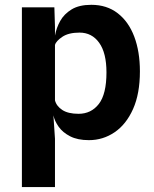

<svg xmlns="http://www.w3.org/2000/svg" viewBox="-20 -576 642 798"><path d="M71 201.5V-545.5H206L208.5 -464.5V-428Q214 -459.5 230.2 -488.8Q246.5 -518 277.8 -537Q309 -556 359.5 -556Q424 -556 469.2 -521Q514.5 -486 538 -423.8Q561.5 -361.5 561.5 -279.5Q561.5 -186.5 533 -122.8Q504.5 -59 456.2 -26.2Q408 6.5 349.5 6.5Q302.5 6.5 271.5 -9.5Q240.5 -25.5 223.8 -49.2Q207 -73 202 -96.5L208.5 0.5V201.5ZM310.5 -440.5Q265 -440.5 238.8 -422.8Q212.5 -405 208.5 -389V-159Q214.5 -135 238.8 -119Q263 -103 306.5 -103Q359 -103 390.8 -144Q422.5 -185 422.5 -275Q422.5 -356 392.2 -398.2Q362 -440.5 310.5 -440.5Z"/></svg>

Font: Spline Sans SemiBold
Style: Regular
Weight: 600
Designer: Eben Sorkin, Mirko Velimirovic
Foundry: Sorkin Type
Version: Version 1.000; ttfautohint (v1.8.3)